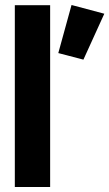

<svg xmlns="http://www.w3.org/2000/svg" viewBox="-20 -752 439 772"><path d="M39.6 0H181.6V-731H39.6ZM214.4 -538.6 315.4 -512.2 399.4 -696.8 267.6 -731.9Z"/></svg>

Font: Roboto Flex
Style: wght 700 wdth 25 opsz 34 GRAD 0.00 slnt 0.00 XTRA 468 XOPQ 96 YOPQ 79 YTLC 514 YTUC 712 YTAS 750 YTDE -203.00 YTFI 738
Weight: 700
Width: 1
Designer: Berlow after Robertson
Foundry: Google
Version: Version 3.100